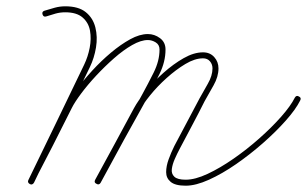

<svg xmlns="http://www.w3.org/2000/svg" viewBox="-20 -575 974 609"><path d="M127 -523Q118 -520 115 -529Q112 -538 121 -541Q137 -546 153.5 -550.5Q170 -555 187 -555Q229 -555 252 -536.5Q275 -518 282.5 -488Q290 -458 284.5 -424.5Q279 -391 265 -362Q220 -270 176 -178.5Q132 -87 88 4Q83 13 75 8Q66 4 71 -4Q101 -64 131 -123Q161 -182 191 -241Q202 -263 223.5 -292Q245 -321 273 -351.5Q301 -382 332 -408Q363 -434 393 -450.5Q423 -467 449 -467Q470 -467 487.5 -454Q505 -441 505 -418Q505 -379 486 -340.5Q467 -302 449 -268Q411 -200 373.5 -132Q336 -64 299 5Q294 13 286 8Q277 4 282 -5Q313 -61 343.5 -118Q374 -175 405 -232Q418 -256 442.5 -286Q467 -316 498.5 -344Q530 -372 562.5 -390.5Q595 -409 624 -409Q646 -409 659.5 -394Q673 -379 673 -358Q673 -332 657.5 -304.5Q642 -277 629 -254Q610 -216 590 -178.5Q570 -141 550 -103Q542 -88 534.5 -71Q527 -54 525 -39Q523 -24 533 -14.5Q543 -5 569 -5Q599 -5 638.5 -23.5Q678 -42 720.5 -71.5Q763 -101 802.5 -136Q842 -171 872 -205Q902 -239 915 -265Q920 -274 928 -269Q937 -265 932 -256Q918 -228 886.5 -192.5Q855 -157 814 -121Q773 -85 729 -54.5Q685 -24 643 -5Q601 14 569 14Q536 14 521.5 2Q507 -10 507 -29Q507 -48 515 -70Q523 -92 533 -112Q553 -150 573 -187.5Q593 -225 613 -263Q624 -283 639 -309Q654 -335 654 -358Q654 -371 646 -380.5Q638 -390 624 -390Q598 -390 568 -372Q538 -354 508.5 -327.5Q479 -301 456 -272.5Q433 -244 422 -223Q391 -166 360 -109Q329 -52 299 5Q294 13 286 8Q277 4 282 -5Q319 -73 357 -141Q395 -209 432 -277Q449 -308 467.5 -345Q486 -382 486 -418Q486 -433 474 -440.5Q462 -448 449 -448Q427 -448 399 -432Q371 -416 341.5 -390Q312 -364 285 -335Q258 -306 237.5 -278.5Q217 -251 208 -233Q178 -173 148 -114Q118 -55 87 4Q83 13 75 9Q66 4 70 -4Q115 -96 159 -187.5Q203 -279 247 -370Q259 -395 264.5 -423.5Q270 -452 265.5 -477.5Q261 -503 242 -519.5Q223 -536 187 -536Q171 -536 156.5 -532Q142 -528 127 -523Q127 -523 127 -523Q127 -523 127 -523Z"/></svg>

Font: FRB American Cursive Guidelines Arrows Extralight
Style: Italic
Weight: 200
Italic angle: -25°
Version: Version 2.0;Modular Font Editor K font №1